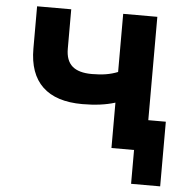

<svg xmlns="http://www.w3.org/2000/svg" viewBox="-54 -666 857 874"><g transform="rotate(5 375.0 -229.0)"><path d="M576.9 0H580V-140.8H709.8V154.6H576.9ZM324.3 -187.5Q203.6 -187.5 141.9 -246.3Q80.3 -305.1 80.3 -420V-613.1H236.3V-433.1Q236.3 -379.1 265.5 -353.4Q294.8 -327.7 355.3 -327.7Q392.1 -327.7 420.3 -332.5Q448.6 -337.3 473.7 -347.4V-613.1H629.7V0H473.7V-207.3Q410.7 -187.5 324.3 -187.5Z"/></g></svg>

Font: Martian Mono VF sWd Rg
Style: Regular
Weight: 400
Width: 6
Monospace: yes
Designer: Roman Shamin
Foundry: Evil Martians
Version: Version 1.100